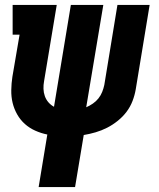

<svg xmlns="http://www.w3.org/2000/svg" viewBox="-20 -550 640 775"><path d="M136 205 171 -7Q146 -12 122.5 -22.5Q99 -33 80.5 -49.5Q62 -66 49.5 -88Q37 -110 31 -134.5Q25 -159 25.5 -186.5Q26 -214 30 -240L59 -410H31V-530H209L158 -223Q155 -207 155.5 -191.5Q156 -176 161 -162Q166 -148 175.5 -137Q185 -126 198 -119L266 -530H397L328 -117Q342 -123 355 -132Q368 -141 377.5 -153Q387 -165 392.5 -179Q398 -193 401 -207Q401 -207 401 -207Q401 -207 401 -207L454 -530H584L528 -190Q524 -166 515 -142.5Q506 -119 491 -99Q476 -79 455.5 -62.5Q435 -46 412.5 -34.5Q390 -23 366 -16Q342 -9 318 -5L283 205Z"/></svg>

Font: Iosevka Curly Slab HvExObl
Style: Regular
Weight: 900
Width: 7
Italic angle: -9°
Monospace: yes
Designer: Belleve Invis
Foundry: Belleve Invis
Version: Version 11.1.0; ttfautohint (v1.8.3)